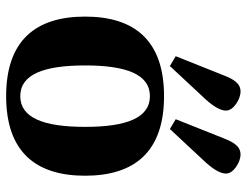

<svg xmlns="http://www.w3.org/2000/svg" viewBox="-109 -682 803 625"><g transform="rotate(90 292.5 -369.5)"><path d="M163 -540 195 -521 304 -638C329 -666 340 -687 340 -704C340 -728 303 -751 278 -751C251 -751 238 -728 226 -698ZM368 -540 400 -521 509 -638C534 -666 545 -687 545 -704C545 -728 508 -751 483 -751C456 -751 443 -728 431 -698ZM34 -245C34 -85 111 12 293 12C475 12 552 -85 552 -245C552 -405 475 -502 293 -502C111 -502 34 -405 34 -245ZM193 -245C193 -379 222 -456 293 -456C364 -456 393 -379 393 -245C393 -111 364 -34 293 -34C222 -34 193 -111 193 -245Z"/></g></svg>

Font: Heuristica
Style: Bold
Weight: 700
Version: Version 1.0.1